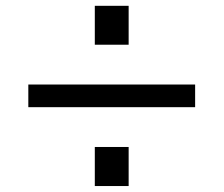

<svg xmlns="http://www.w3.org/2000/svg" viewBox="-20 -632 750 644"><path d="M411.5 -482H298V-612.5H411.5ZM634.5 -272.5H75V-348.5H634.5ZM411.5 -8H298V-139H411.5Z"/></svg>

Font: Myanmar Ethnic
Style: Regular
Weight: 400
Designer: Khon Soe Zaw Thu
Foundry: PaOh Unicode khonsoezawthu@gmail.com and @hotmail.com
Version: Version 1.01 September 27, 2016